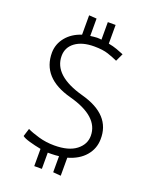

<svg xmlns="http://www.w3.org/2000/svg" viewBox="-165 -889 864 1090"><g transform="rotate(20 266.5 -344.5)"><path d="M340 -800V-687Q368 -682 391.5 -673.5Q415 -665 434 -657L412 -610Q386 -622 353 -633Q320 -644 268 -644Q196 -644 154 -613Q112 -582 112 -530Q112 -411 299 -360Q486 -309 482 -160Q481 -103 444 -60Q407 -17 340 2V111L293 107V10Q283 11 271 12Q259 13 247 13H226V111H180V7Q143 0 110 -9.5Q77 -19 65 -29L80 -77Q106 -64 151 -51Q196 -38 246 -38Q332 -38 377.5 -73Q423 -108 423 -160Q423 -277 238 -326.5Q53 -376 54 -530Q55 -582 88.5 -623Q122 -664 180 -683V-800L226 -797V-692Q236 -693 246.5 -694.5Q257 -696 266 -696Q273 -696 280 -695.5Q287 -695 293 -694V-800Z"/></g></svg>

Font: Palanquin Light
Style: Regular
Weight: 300
Designer: Pria Ravichandran
Version: Version 1.0.4